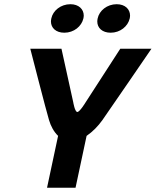

<svg xmlns="http://www.w3.org/2000/svg" viewBox="-20 -878 728 898"><path d="M586.7 -791.7C587.5 -795.8 588.3 -800.8 588.3 -805C588.3 -835 565 -858.3 525.8 -858.3C480.8 -858.3 444.2 -828.3 436.7 -791.7C435.8 -786.7 435 -782.5 435 -777.5C435 -747.5 458.3 -725 497.5 -725C542.5 -725 578.3 -755 586.7 -791.7ZM370 -791.7C370.8 -795.8 371.7 -800.8 371.7 -805C371.7 -835 348.3 -858.3 309.2 -858.3C264.2 -858.3 227.5 -828.3 220 -791.7C219.2 -786.7 218.3 -782.5 218.3 -777.5C218.3 -747.5 241.7 -725 280.8 -725C325.8 -725 361.7 -755 370 -791.7ZM121.7 -650C121.7 -650 197.5 -354.2 209.2 -316.7C217.5 -288.3 231.7 -261.7 251.7 -242.5L200 0H333.3L385 -242.5C413.3 -261.7 439.2 -288.3 459.2 -316.7C485.8 -354.2 688.3 -650 688.3 -650H542.5L380.8 -400C380.8 -400 353.3 -354.2 341.7 -354.2C330 -354.2 322.5 -400 322.5 -400L267.5 -650Z"/></svg>

Font: BoonHome
Style: Bold Oblique
Weight: 700
Italic angle: -12°
Designer: Sungsit Sawaiwan
Foundry: Sungsit Sawaiwan
Version: Version 0.2